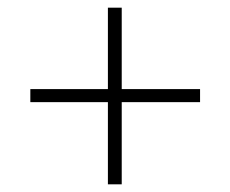

<svg xmlns="http://www.w3.org/2000/svg" viewBox="-20 -500 600 500"><path d="M261 -234V-20H297V-234H501V-268H297V-480H261V-268H59V-234Z"/></svg>

Font: RazerF5 Thin
Style: Regular
Weight: 250
Foundry: Razer Inc.
Version: Version 2